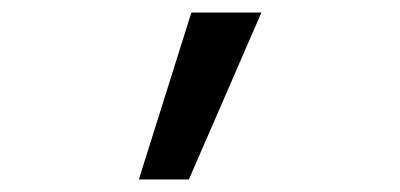

<svg xmlns="http://www.w3.org/2000/svg" viewBox="-20 -710 640 307"><path d="M202 -423 286 -690H398L282 -423Z"/></svg>

Font: Fira Code Light Medium
Style: Regular
Weight: 500
Monospace: yes
Version: Version 5.002